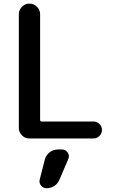

<svg xmlns="http://www.w3.org/2000/svg" viewBox="-20 -750 629 1040"><path d="M138.7 0Q115.2 0 98.6 -17.1Q82 -34.2 82 -56.6V-672.9Q82 -696.3 99.1 -713.4Q116.2 -730.5 138.7 -730.5H139.6Q163.1 -730.5 180.2 -713.4Q197.3 -696.3 197.3 -672.9V-100.6Q197.3 -91.8 206.1 -91.8H486.3Q504.9 -91.8 518.6 -78.6Q532.2 -65.4 532.2 -46.4Q532.2 -27.3 518.6 -13.7Q504.9 0 486.3 0ZM293.9 59.6H315.4Q335 59.6 346.7 76.2Q358.4 92.8 349.6 112.3L301.8 223.6Q293 245.1 273.9 257.3Q254.9 269.5 232.4 269.5Q213.9 269.5 202.1 254.9Q190.4 240.2 195.3 221.7L222.7 115.2Q228.5 90.8 248.5 75.2Q268.6 59.6 293.9 59.6Z"/></svg>

Font: Rounded Mgen+ 2p medium
Style: Regular
Weight: 500
Designer: [Source Han Sans]
Ryoko NISHIZUKA  (kana & ideographs); Paul D. Hunt (Latin, Greek & Cyrillic); Wenlong ZHANG  (bopomofo
Version: Version 1.059.20150602